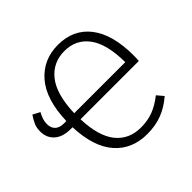

<svg xmlns="http://www.w3.org/2000/svg" viewBox="-171 -880 1074 1074"><g transform="rotate(-45 366.0 -342.5)"><path d="M674 -312H213Q218 -174 272 -107Q326 -40 420 -40Q474 -40 518 -57Q562 -74 606 -109L638 -71Q589 -29 536.5 -9Q484 11 419 11Q299 11 227.5 -70.5Q156 -152 150 -312H136Q73 -312 39 -342.5Q5 -373 5 -423Q5 -452 14 -473Q23 -494 41 -521L83 -499Q72 -478 66.5 -461.5Q61 -445 61 -425Q61 -396 78.5 -378.5Q96 -361 132 -361H150Q155 -527 228 -611.5Q301 -696 418 -696Q540 -696 608 -608Q676 -520 676 -353Q676 -327 674 -312ZM616 -361Q615 -505 563 -575.5Q511 -646 419 -646Q328 -646 272.5 -576.5Q217 -507 212 -361Z"/></g></svg>

Font: Fira Sans Light
Style: Regular
Weight: 300
Designer: bBox Type GmbH & Carrois Corporate GbR & Edenspiekermann AG
Foundry: bBox Type GmbH & Carrois Corporate GbR & Edenspiekermann AG
Version: Version 4.301